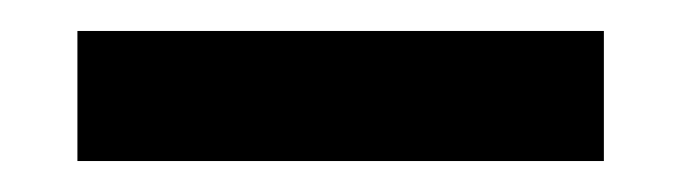

<svg xmlns="http://www.w3.org/2000/svg" viewBox="-20 -708 440 124"><path d="M30 -604V-688H370V-604Z"/></svg>

Font: Fivo Sans Modern
Style: Regular
Weight: 700
Designer: Alexander Slobzheninov
Foundry: Alexander Slobzheninov
Version: 1.0